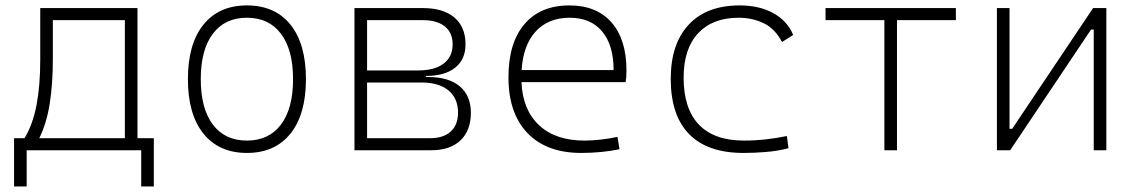

<svg xmlns="http://www.w3.org/2000/svg" viewBox="-20 -547 4142 699"><path d="M31.2 131.8V-43.9H69.3Q99.6 -94.2 113 -164.6Q126.5 -234.9 126.5 -329.1V-517.6H480.5V-43.9H540V131.8H494.1V0H77.1V131.8ZM434.6 -43.9V-473.6H172.4V-332.5Q172.4 -241.7 161.1 -170.2Q149.9 -98.6 123 -43.9Z M878.9 9.8Q777.3 9.8 720.7 -60.5Q664.1 -130.9 664.1 -258.8Q664.1 -387.2 720.7 -457.3Q777.3 -527.3 878.9 -527.3Q981 -527.3 1037.4 -457.3Q1093.8 -387.2 1093.8 -258.8Q1093.8 -130.9 1037.4 -60.5Q981 9.8 878.9 9.8ZM878.9 -35.2Q959 -35.2 1002.9 -93.5Q1046.9 -151.9 1046.9 -258.8Q1046.9 -365.7 1002.9 -424.1Q959 -482.4 878.9 -482.4Q798.8 -482.4 754.9 -424.1Q710.9 -365.7 710.9 -258.8Q710.9 -151.9 754.9 -93.5Q798.8 -35.2 878.9 -35.2Z M1270.5 0V-517.6H1519.5Q1593.8 -517.6 1634.3 -483.2Q1674.8 -448.7 1674.8 -385.7Q1674.8 -330.6 1637 -300.5Q1599.1 -270.5 1530.3 -270.5V-266.6H1539.1Q1613.3 -266.6 1653.8 -232.7Q1694.3 -198.7 1694.3 -136.7Q1694.3 -71.8 1656.5 -35.9Q1618.7 0 1549.8 0ZM1316.4 -43.9H1545.9Q1594.2 -43.9 1620.8 -68.1Q1647.5 -92.3 1647.5 -136.7Q1647.5 -189 1612.8 -217.8Q1578.1 -246.6 1514.6 -246.6H1316.4ZM1316.4 -290.5H1502Q1562 -290.5 1595 -315.4Q1627.9 -340.3 1627.9 -385.7Q1627.9 -427.7 1599.6 -450.7Q1571.3 -473.6 1519.5 -473.6H1316.4Z M2096.2 9.8Q1969.7 9.8 1900.4 -62.5Q1831.1 -134.8 1831.1 -265.6Q1831.1 -390.6 1889.2 -459Q1947.3 -527.3 2053.2 -527.3Q2151.9 -527.3 2206.3 -465.3Q2260.7 -403.3 2260.7 -291Q2260.7 -263.7 2257.8 -248H1878.4Q1882.8 -147 1942.6 -91.1Q2002.4 -35.2 2107.9 -35.2Q2135.3 -35.2 2167.5 -38.8Q2199.7 -42.5 2228 -48.8L2235.4 -3.9Q2207.5 2.4 2170.7 6.1Q2133.8 9.8 2096.2 9.8ZM1878.9 -292H2213.9Q2213.9 -382.8 2172.1 -432.6Q2130.4 -482.4 2054.2 -482.4Q1976.1 -482.4 1930.4 -432.6Q1884.8 -382.8 1878.9 -292Z M2686.5 9.8Q2556.2 9.8 2489 -58.6Q2421.9 -127 2421.9 -259.8Q2421.9 -386.7 2487.1 -457Q2552.2 -527.3 2672.9 -527.3Q2744.1 -527.3 2795.2 -499.3Q2846.2 -471.2 2867.7 -419.9L2827.1 -394Q2800.8 -443.4 2759.5 -462.9Q2718.3 -482.4 2668.9 -482.4Q2574.2 -482.4 2521.5 -425.8Q2468.8 -369.1 2468.8 -264.6Q2468.8 -151.4 2524.4 -93.3Q2580.1 -35.2 2688.5 -35.2Q2728.5 -35.2 2767.8 -39.6Q2807.1 -43.9 2844.7 -51.8L2850.6 -7.3Q2810.5 2.9 2768.8 6.3Q2727.1 9.8 2686.5 9.8Z M3199.7 0V-473.6H2985.4V-517.6H3460V-473.6H3245.6V0Z M3609.4 0V-517.6H3655.3V-78.1H3665L3959.5 -517.6H4007.8V0H3961.9V-439.5H3952.1L3657.7 0Z"/></svg>

Font: Cascadia Code ExtraLight
Style: Regular
Weight: 200
Monospace: yes
Designer: Aaron Bell
Foundry: Saja Typeworks
Version: Version 2407.024; ttfautohint (v1.8.4)